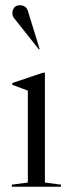

<svg xmlns="http://www.w3.org/2000/svg" viewBox="-20 -711 269 731"><path d="M212 -8V0H25V-8L86 -16V-366L27 -388V-395L143 -434H151V-16ZM131 -524 128 -523 63 -605Q43 -630 35 -640Q27 -650 27 -660Q27 -673 34 -682Q41 -691 55 -691Q79 -691 86 -670Z"/></svg>

Font: Libre Caslon Display
Style: Regular
Weight: 400
Designer: Pablo Impallari, Rodrigo Fuenzalida
Foundry: Pablo Impallari, Rodrigo Fuenzalida
Version: Version 1.002; ttfautohint (v1.5)